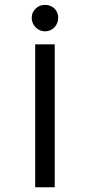

<svg xmlns="http://www.w3.org/2000/svg" viewBox="-20 -828 378 807"><path d="M168.9 -807.6Q192.4 -807.6 209 -792Q224.6 -776.4 224.6 -752.9Q224.6 -730.5 209 -712.9Q192.4 -696.3 168.9 -696.3Q146.5 -696.3 129.9 -712.9Q113.3 -730.5 113.3 -752.9Q113.3 -776.4 129.9 -792Q146.5 -807.6 168.9 -807.6ZM210 -641.6Q210 -492.2 210 -41Q189.5 -41 127.9 -41Q127.9 -134.8 127.9 -417Q127.9 -473.6 127.9 -641.6Q148.4 -641.6 210 -641.6Z"/></svg>

Font: Das Gitter
Style: Book
Weight: 400
Version: Version 006.000